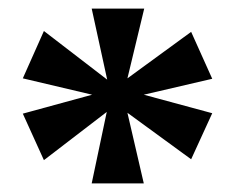

<svg xmlns="http://www.w3.org/2000/svg" viewBox="-20 -781 542 446"><path d="M193 -355 228 -521 82 -409 33 -517 194 -561 33 -599 82 -709 229 -596 193 -761H315L276 -599L424 -707L473 -598L314 -561L473 -518L424 -411L276 -519L314 -355Z"/></svg>

Font: Noto Serif Ethiopic ExtraBold
Style: Regular
Weight: 800
Version: Version 2.102